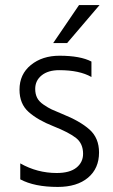

<svg xmlns="http://www.w3.org/2000/svg" viewBox="-20 -732 446 758"><path d="M371 -130Q371 -67 327.5 -30.5Q284 6 208 6Q116 6 60 -24V-87Q127 -49 204 -49Q255 -49 281.5 -70Q308 -91 308 -125Q308 -165 280.5 -187Q253 -209 190 -234Q129 -258 93 -290Q57 -322 57 -378Q57 -439 102 -475.5Q147 -512 215 -512Q297 -512 341 -489V-428Q294 -455 214 -455Q170 -455 144.5 -434.5Q119 -414 119 -381Q119 -361 126.5 -346Q134 -331 152.5 -318.5Q171 -306 184 -300Q197 -294 226 -282Q296 -254 333.5 -220.5Q371 -187 371 -130ZM245 -562H190L292 -712H373Z"/></svg>

Font: Hind Madurai Light
Style: Regular
Weight: 300
Designer: Jyotish Sonowal
Foundry: Indian Type Foundry
Version: Version 1.001;PS 1.0;hotconv 1.0.86;makeotf.lib2.5.63406; tt